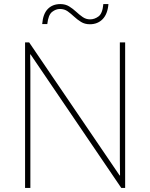

<svg xmlns="http://www.w3.org/2000/svg" viewBox="-20 -922 738 942"><path d="M594 0H575L130 -655H128Q129 -612 129 -577Q129 -542 129 -502V0H103V-714H123L567 -61H569Q568 -99 568 -138Q568 -177 568 -211V-714H594ZM187 -804Q191 -854 214.5 -878Q238 -902 276 -902Q301 -902 319.5 -890.5Q338 -879 353.5 -864.5Q369 -850 385.5 -838.5Q402 -827 422 -827Q444 -827 463.5 -841.5Q483 -856 487 -902H512Q508 -853 483.5 -828Q459 -803 421 -803Q396 -803 377.5 -814.5Q359 -826 343.5 -840.5Q328 -855 312 -866.5Q296 -878 274 -878Q254 -878 235.5 -863.5Q217 -849 212 -804Z"/></svg>

Font: Noto Sans Kannada Thin
Style: Regular
Weight: 100
Designer: Jelle Bosma - Monotype Design Team
Foundry: Monotype Imaging Inc.
Version: Version 2.005; ttfautohint (v1.8.4.7-5d5b)